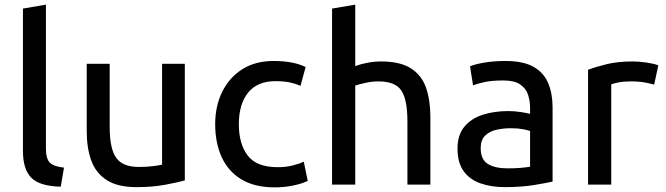

<svg xmlns="http://www.w3.org/2000/svg" viewBox="-20 -796 2870 828"><path d="M242 9Q151 7 115 -29.5Q79 -66 79 -144V-759L178 -776V-157Q178 -112 194.5 -95Q211 -78 256 -73Z M569 11Q487 11 440 -19.5Q393 -50 373.5 -104Q354 -158 354 -230V-521H453V-249Q453 -155 481 -115.5Q509 -76 579 -76Q612 -76 640 -79.5Q668 -83 679 -86V-521H777V-18Q745 -9 691 1Q637 11 569 11Z M1165 12Q1078 12 1021 -22.5Q964 -57 936 -118.5Q908 -180 908 -260Q908 -339 938.5 -400.5Q969 -462 1025 -497.5Q1081 -533 1160 -533Q1245 -533 1298 -507L1276 -426Q1255 -435 1230 -440.5Q1205 -446 1167 -446Q1090 -446 1050 -396.5Q1010 -347 1010 -260Q1010 -176 1048 -125.5Q1086 -75 1178 -75Q1213 -75 1242.5 -82.5Q1272 -90 1290 -99L1307 -16Q1286 -5 1247 3.5Q1208 12 1165 12Z M1412 0V-759L1512 -776V-511Q1536 -520 1565.5 -525.5Q1595 -531 1623 -531Q1706 -531 1752.5 -501Q1799 -471 1817.5 -417Q1836 -363 1836 -292V0H1737V-272Q1737 -367 1710.5 -406Q1684 -445 1612 -445Q1583 -445 1553 -438Q1523 -431 1512 -427V0Z M2158 11Q2098 11 2051.5 -5.5Q2005 -22 1979 -58.5Q1953 -95 1953 -155Q1953 -214 1982.5 -249.5Q2012 -285 2061.5 -301Q2111 -317 2172 -317Q2200 -317 2228 -312.5Q2256 -308 2266 -305V-329Q2266 -361 2257 -388Q2248 -415 2223 -432Q2198 -449 2151 -449Q2101 -449 2069.5 -442Q2038 -435 2020 -428L2007 -510Q2028 -519 2068.5 -526Q2109 -533 2160 -533Q2236 -533 2280.5 -508Q2325 -483 2344 -437.5Q2363 -392 2363 -333V-13Q2338 -7 2283 2Q2228 11 2158 11ZM2168 -70Q2199 -70 2224 -72Q2249 -74 2266 -77V-231Q2256 -235 2234.5 -239Q2213 -243 2182 -243Q2151 -243 2121.5 -236.5Q2092 -230 2072.5 -211.5Q2053 -193 2053 -157Q2053 -108 2084 -89Q2115 -70 2168 -70Z M2516 0V-495Q2547 -507 2595.5 -519Q2644 -531 2709 -531Q2737 -531 2770 -526Q2803 -521 2819 -514L2801 -431Q2788 -435 2762.5 -440Q2737 -445 2701 -445Q2670 -445 2647 -440.5Q2624 -436 2616 -432V0Z"/></svg>

Font: Ubuntu Sans Medium
Style: Regular
Weight: 500
Designer: Dalton Maag Ltd
Foundry: Dalton Maag Ltd
Version: Version 1.006; ttfautohint (v1.8.4.7-5d5b)